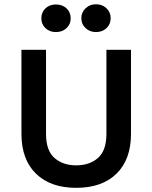

<svg xmlns="http://www.w3.org/2000/svg" viewBox="-20 -888 730 922"><path d="M83 -649H201V-245Q201 -165 241.5 -129.5Q282 -94 346 -94Q410 -94 450.5 -129.5Q491 -165 491 -245V-649H609V-245Q609 -122 539.5 -54Q470 14 346 14Q222.5 14 152.8 -54Q83 -122 83 -245ZM440.5 -734Q411.5 -734 391 -753Q370.5 -772 370.5 -800.5Q370.5 -829 391 -848.2Q411.5 -867.5 440.5 -867.5Q471.5 -867.5 491.5 -848.2Q511.5 -829 511.5 -800.5Q511.5 -772 491.5 -753Q471.5 -734 440.5 -734ZM248.5 -734Q218 -734 198.2 -753Q178.5 -772 178.5 -799.5Q178.5 -829 198.2 -847.8Q218 -866.5 248.5 -866.5Q279.5 -866.5 299.5 -847.8Q319.5 -829 319.5 -799.5Q319.5 -772 299.5 -753Q279.5 -734 248.5 -734Z"/></svg>

Font: Karla
Style: Bold
Weight: 700
Designer: Jonathan Pinhorn
Version: Version 2.004; ttfautohint (v1.8.4.7-5d5b);gftools[0.9.33]